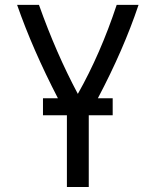

<svg xmlns="http://www.w3.org/2000/svg" viewBox="-20 -752 626 772"><path d="M249 0V-288.6H152.8V-356.9H212.9Q111.3 -553.2 48.8 -732.4H136.7Q206.1 -537.1 293 -374.5Q383.8 -535.2 449.2 -732.4H537.1Q477.1 -553.2 373.5 -356.9H433.1V-288.6H336.9V0Z"/></svg>

Font: Consola Mono
Style: Book
Weight: 400
Monospace: yes
Designer: Wojciech Kalinowski "wmk69" (wmk69@o2.pl)
Foundry: Wojciech Kalinowski "wmk69" (wmk69@o2.pl)
Version: Version 2.1.0